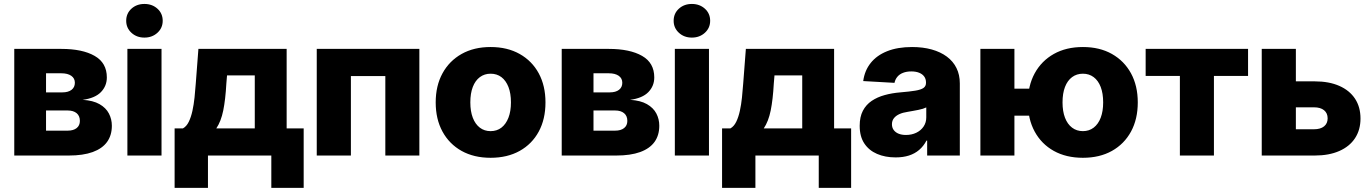

<svg xmlns="http://www.w3.org/2000/svg" viewBox="-20 -772 6803 953"><path d="M50.8 0V-529.3H284.7Q389.2 -529.3 449.7 -494.6Q510.3 -460 510.3 -387.7Q510.3 -345.2 481 -314.9Q451.7 -284.7 390.1 -276.4Q441.9 -273.4 473.9 -255.1Q505.9 -236.8 520.5 -208.7Q535.2 -180.7 535.2 -147.9Q535.2 -100.6 511.5 -67.6Q487.8 -34.7 440.2 -17.3Q392.6 0 320.8 0ZM208.5 -123.5H315.9Q344.2 -123.5 360.4 -136.2Q376.5 -148.9 376.5 -171.9Q376.5 -196.8 360.4 -210.2Q344.2 -223.6 315.9 -223.6H208.5ZM208.5 -313.5H289.6Q318.8 -313.5 335.2 -326.2Q351.6 -338.9 351.6 -361.3Q351.6 -383.3 333.7 -395.8Q315.9 -408.2 284.7 -408.2H208.5Z M612.3 0V-529.3H781.7V0ZM696.8 -585.4Q658.2 -585.4 632.3 -609.4Q606.4 -633.3 606.4 -668.9Q606.4 -705.1 632.3 -728.8Q658.2 -752.4 696.8 -752.4Q735.4 -752.4 761.5 -728.8Q787.6 -705.1 787.6 -668.9Q787.6 -633.3 761.5 -609.4Q735.4 -585.4 696.8 -585.4Z M846.7 160.6V-134.8H888.2Q905.8 -144.5 917 -167.5Q928.2 -190.4 935.1 -221.7Q941.9 -252.9 945.6 -288.1Q949.2 -323.2 951.7 -357.4L964.8 -529.3H1402.8V-134.8H1487.3V160.6H1326.7V0H1012.2V160.6ZM1053.7 -134.8H1244.6V-397.9H1106.9L1103.5 -357.4Q1099.1 -277.8 1088.1 -223.6Q1077.1 -169.4 1053.7 -134.8Z M2061.5 -529.3V0H1892.6V-394.5H1721.7V0H1552.2V-529.3Z M2415 11.2Q2332.5 11.2 2271.2 -22.9Q2210 -57.1 2176.3 -118.9Q2142.6 -180.7 2142.6 -263.7Q2142.6 -346.2 2176.3 -408Q2210 -469.7 2271.2 -504.2Q2332.5 -538.6 2415 -538.6Q2498 -538.6 2559.3 -504.2Q2620.6 -469.7 2654.1 -408Q2687.5 -346.2 2687.5 -263.7Q2687.5 -180.7 2654.1 -118.9Q2620.6 -57.1 2559.3 -22.9Q2498 11.2 2415 11.2ZM2415 -121.1Q2446.3 -121.1 2468.8 -138.4Q2491.2 -155.8 2503.7 -187.7Q2516.1 -219.7 2516.1 -263.7Q2516.1 -308.6 2503.7 -340.3Q2491.2 -372.1 2468.8 -389.2Q2446.3 -406.2 2415 -406.2Q2384.8 -406.2 2361.8 -389.2Q2338.9 -372.1 2326.7 -340.3Q2314.5 -308.6 2314.5 -263.7Q2314.5 -219.7 2326.7 -187.7Q2338.9 -155.8 2361.6 -138.4Q2384.3 -121.1 2415 -121.1Z M2768.1 0V-529.3H3002Q3106.4 -529.3 3167 -494.6Q3227.5 -460 3227.5 -387.7Q3227.5 -345.2 3198.2 -314.9Q3168.9 -284.7 3107.4 -276.4Q3159.2 -273.4 3191.2 -255.1Q3223.1 -236.8 3237.8 -208.7Q3252.4 -180.7 3252.4 -147.9Q3252.4 -100.6 3228.8 -67.6Q3205.1 -34.7 3157.5 -17.3Q3109.9 0 3038.1 0ZM2925.8 -123.5H3033.2Q3061.5 -123.5 3077.6 -136.2Q3093.8 -148.9 3093.8 -171.9Q3093.8 -196.8 3077.6 -210.2Q3061.5 -223.6 3033.2 -223.6H2925.8ZM2925.8 -313.5H3006.8Q3036.1 -313.5 3052.5 -326.2Q3068.8 -338.9 3068.8 -361.3Q3068.8 -383.3 3051 -395.8Q3033.2 -408.2 3002 -408.2H2925.8Z M3329.6 0V-529.3H3499V0ZM3414.1 -585.4Q3375.5 -585.4 3349.6 -609.4Q3323.7 -633.3 3323.7 -668.9Q3323.7 -705.1 3349.6 -728.8Q3375.5 -752.4 3414.1 -752.4Q3452.6 -752.4 3478.8 -728.8Q3504.9 -705.1 3504.9 -668.9Q3504.9 -633.3 3478.8 -609.4Q3452.6 -585.4 3414.1 -585.4Z M3564 160.6V-134.8H3605.5Q3623 -144.5 3634.3 -167.5Q3645.5 -190.4 3652.3 -221.7Q3659.2 -252.9 3662.8 -288.1Q3666.5 -323.2 3668.9 -357.4L3682.1 -529.3H4120.1V-134.8H4204.6V160.6H4043.9V0H3729.5V160.6ZM3771 -134.8H3961.9V-397.9H3824.2L3820.8 -357.4Q3816.4 -277.8 3805.4 -223.6Q3794.4 -169.4 3771 -134.8Z M4425.3 9.3Q4373.5 9.3 4333.3 -8.1Q4293 -25.4 4270 -60.1Q4247.1 -94.7 4247.1 -147.5Q4247.1 -191.9 4262.9 -222.2Q4278.8 -252.4 4306.6 -271.2Q4334.5 -290 4370.8 -300Q4407.2 -310.1 4448.7 -313.5Q4495.1 -317.4 4523.2 -322Q4551.3 -326.7 4563.7 -335.4Q4576.2 -344.2 4576.2 -360.4V-362.8Q4576.2 -379.9 4567.4 -392.1Q4558.6 -404.3 4542.2 -410.9Q4525.9 -417.5 4503.4 -417.5Q4480 -417.5 4462.4 -410.6Q4444.8 -403.8 4434.1 -390.9Q4423.3 -377.9 4419.9 -360.8L4264.6 -369.6Q4271.5 -421.4 4301.5 -459.2Q4331.5 -497.1 4383.3 -517.8Q4435.1 -538.6 4507.3 -538.6Q4561 -538.6 4604.7 -526.4Q4648.4 -514.2 4679.7 -491Q4710.9 -467.8 4727.5 -434.3Q4744.1 -400.9 4744.1 -357.9V0H4582V-74.2H4578.6Q4564 -46.4 4542.2 -27.8Q4520.5 -9.3 4491.5 0Q4462.4 9.3 4425.3 9.3ZM4476.6 -102.1Q4504.9 -102.1 4527.8 -113Q4550.8 -124 4564.2 -143.8Q4577.6 -163.6 4577.6 -189.5V-238.8Q4570.8 -235.4 4560.8 -232.2Q4550.8 -229 4538.3 -226.6Q4525.9 -224.1 4512.5 -221.7Q4499 -219.2 4484.9 -216.8Q4461.4 -213.4 4444.1 -205.6Q4426.8 -197.8 4417 -185.3Q4407.2 -172.9 4407.2 -155.3Q4407.2 -138.2 4416.3 -126.2Q4425.3 -114.3 4440.7 -108.2Q4456.1 -102.1 4476.6 -102.1Z M4846.2 0V-529.3H5015.1V0ZM4966.8 -197.8V-332H5131.8V-197.8ZM5355 11.2Q5272 11.2 5210.7 -22.9Q5149.4 -57.1 5115.7 -118.9Q5082 -180.7 5082 -263.7Q5082 -346.2 5115.7 -408Q5149.4 -469.7 5210.7 -504.2Q5272 -538.6 5355 -538.6Q5438 -538.6 5499 -504.2Q5560.1 -469.7 5593.8 -408Q5627.4 -346.2 5627.4 -263.7Q5627.4 -180.7 5593.8 -118.9Q5560.1 -57.1 5499 -22.9Q5438 11.2 5355 11.2ZM5355 -121.1Q5385.7 -121.1 5408.4 -138.4Q5431.2 -155.8 5443.4 -187.7Q5455.6 -219.7 5455.6 -263.7Q5455.6 -308.6 5443.4 -340.3Q5431.2 -372.1 5408.4 -389.2Q5385.7 -406.2 5355 -406.2Q5324.2 -406.2 5301.3 -389.2Q5278.3 -372.1 5266.1 -340.3Q5253.9 -308.6 5253.9 -263.7Q5253.9 -219.7 5266.1 -187.7Q5278.3 -155.8 5301.3 -138.4Q5324.2 -121.1 5355 -121.1Z M5836.4 0V-395H5666.5V-529.3H6174.8V-395H6005.4V0Z M6346.2 -368.2H6505.4Q6576.7 -368.2 6627.7 -345.7Q6678.7 -323.2 6705.8 -282Q6732.9 -240.7 6732.9 -183.6Q6732.9 -127.4 6705.8 -86.2Q6678.7 -44.9 6627.7 -22.5Q6576.7 0 6505.4 0H6242.7V-529.3H6412.1V-130.4H6502Q6534.2 -130.4 6552 -144.8Q6569.8 -159.2 6569.8 -184.6Q6569.8 -210.4 6552 -224.9Q6534.2 -239.3 6502 -239.3H6346.2Z"/></svg>

Font: Inter 24pt ExtraBold
Style: Regular
Weight: 800
Designer: Rasmus Andersson
Foundry: rsms
Version: Version 4.001;git-66647c0bb